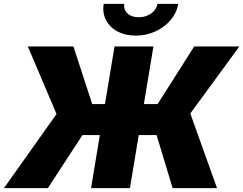

<svg xmlns="http://www.w3.org/2000/svg" viewBox="-54 -966 1249 986"><path d="M733.9 -727.5 613.3 0H413.6L534.2 -727.5ZM-33.7 0 236.3 -380.4 88.9 -727.5H323.2L419.4 -431.6H755.4L943.4 -727.5H1175.3L923.3 -383.3L1060.5 0H832.5L750 -272.5H369.6L191.9 0ZM643.1 -783.2Q588.4 -783.2 548.6 -804.9Q508.8 -826.7 490 -863.8Q471.2 -900.9 478.5 -946.3H584.5Q579.6 -917 600.6 -897.2Q621.6 -877.4 658.7 -877.4Q683.1 -877.4 703.6 -886.5Q724.1 -895.5 737.8 -911.1Q751.5 -926.8 754.9 -946.3H861.3Q854 -900.9 822.8 -863.8Q791.5 -826.7 744.6 -804.9Q697.8 -783.2 643.1 -783.2Z"/></svg>

Font: Inter 24pt Black
Style: Italic
Weight: 900
Italic angle: -9.3988°
Designer: Rasmus Andersson
Foundry: rsms
Version: Version 4.001;git-66647c0bb